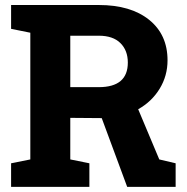

<svg xmlns="http://www.w3.org/2000/svg" viewBox="-20 -731 731 751"><path d="M23.4 0V-92.3L98.6 -107.4V-603L23.4 -618.2V-711.4H366.7Q491.2 -711.4 563.2 -653.6Q635.3 -595.7 635.3 -495.1Q635.3 -434.6 604.5 -384Q573.7 -333.5 520.5 -303.7L603 -107.4L667 -92.3V0H477.5L377.9 -269L254.9 -270V-107.4L329.6 -92.3V0ZM254.9 -390.1H366.2Q480 -390.1 480 -486.3Q480 -533.7 450.9 -562.5Q421.9 -591.3 366.7 -591.3H254.9Z"/></svg>

Font: Roboto Slab ExtraBold
Style: Regular
Weight: 800
Designer: Google
Version: Version 2.001; ttfautohint (v1.8.3)